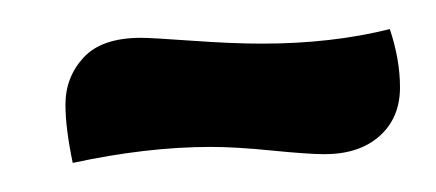

<svg xmlns="http://www.w3.org/2000/svg" viewBox="-20 -329 300 132"><path d="M255 -269Q255 -248 241 -235.5Q227 -223 203 -223Q192 -223 167 -225.5Q142 -228 125 -228Q81 -228 30 -217Q25 -241 25 -257Q25 -276 37.5 -289.5Q50 -303 77 -303Q84 -303 112 -301Q140 -299 160 -299Q208 -299 248 -309Q255 -288 255 -269Z"/></svg>

Font: Overlock
Style: Bold
Weight: 700
Designer: Dario Muhafara
Foundry: Dario Manuel Muhafara
Version: Version 1.001